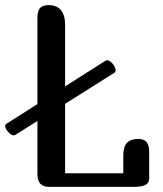

<svg xmlns="http://www.w3.org/2000/svg" viewBox="-22 -729 637 749"><path d="M232 -53H459V-122Q459 -157 473.5 -172Q488 -187 517 -187Q539 -187 549.5 -175Q560 -163 560 -137V-32Q560 -15 545 -7.5Q530 0 500 0H170Q147 0 135.5 -12Q124 -24 124 -50V-257L38 -203Q34 -201 32 -201Q22 -201 10.5 -213.5Q-1 -226 -2 -237Q-2 -243 3 -246L124 -323V-659Q124 -686 134 -697.5Q144 -709 168 -709Q199 -709 215.5 -689.5Q232 -670 232 -632V-392L391 -493Q394 -494 396 -494Q406 -494 417 -481Q428 -468 429 -456Q429 -448 424 -445L232 -324Z"/></svg>

Font: Marmelad for Arash.Academy
Style: Regular
Weight: 400
Designer: Manvel Shmavonyan
Foundry: Cyreal
Version: Version 1.110;Glyphs 3.2 (3202)